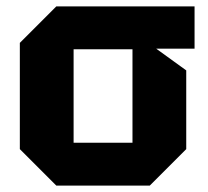

<svg xmlns="http://www.w3.org/2000/svg" viewBox="-20 -580 650 600"><path d="M42 -114V-446L156 -560H588V-428H468L562 -360V-114L448 0H156ZM210 -134H394V-426H210Z"/></svg>

Font: Tektur
Style: Bold
Weight: 700
Designer: Adam Jagosz
Foundry: Adam Jagosz
Version: Version 1.005;gftools[0.9.30]